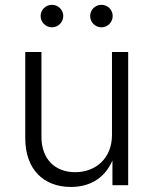

<svg xmlns="http://www.w3.org/2000/svg" viewBox="-20 -759 629 787"><path d="M270.5 7.3C343.8 7.3 407.2 -24.4 440.9 -101.1V0H505.4V-545.9H439V-205.6C439 -111.8 374 -53.2 288.1 -53.2C204.1 -53.2 149.9 -108.4 149.9 -197.8V-545.9H83.5V-192.9C83.5 -63.5 159.7 7.3 270.5 7.3ZM396 -647C421.4 -647 441.9 -668 441.9 -693.4C441.9 -718.8 421.4 -739.3 396 -739.3C370.1 -739.3 349.6 -718.8 349.6 -693.4C349.6 -668 370.1 -647 396 -647ZM192.9 -647C218.3 -647 239.3 -668 239.3 -693.4C239.3 -718.8 218.3 -739.3 192.9 -739.3C167.5 -739.3 146.5 -718.8 146.5 -693.4C146.5 -668 167.5 -647 192.9 -647Z"/></svg>

Font: Raveo Light
Style: Regular
Weight: 300
Designer: Jakub Foglar, Rasmus Andersson (Inter)
Foundry: Jakubfoglar.com
Version: Version 1.100;Glyphs 3.2.3 (3260)